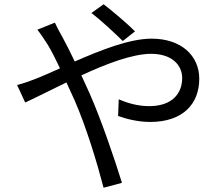

<svg xmlns="http://www.w3.org/2000/svg" viewBox="-20 -827 1040 899"><path d="M555 -635 612 -680C574 -719 498 -782 465 -807L408 -766C451 -734 516 -673 555 -635ZM60 -429 98 -347C144 -368 214 -404 291 -441L329 -358C386 -227 434 -66 465 52L551 29C517 -81 454 -267 399 -391L361 -474C477 -528 600 -575 688 -575C786 -575 833 -521 833 -462C833 -390 787 -330 678 -330C625 -330 575 -345 536 -362L533 -284C571 -270 627 -256 683 -256C839 -256 913 -343 913 -458C913 -567 828 -646 690 -646C586 -646 451 -592 330 -539C310 -581 290 -621 272 -654C261 -672 244 -705 237 -721L155 -688C171 -668 191 -637 204 -617C221 -589 240 -551 261 -507C216 -487 176 -469 142 -456C124 -449 89 -436 60 -429Z"/></svg>

Font: GenYoGothic2 TW R
Style: Regular
Weight: 400
Version: Version 2.100;PS 2.1;hotconv 16.6.51;makeotf.lib2.5.65220 DE